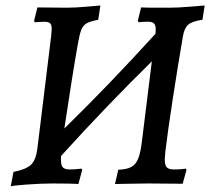

<svg xmlns="http://www.w3.org/2000/svg" viewBox="-20 -667 766 698"><path d="M724 -647 716 -595Q679 -590 664.5 -577.5Q650 -565 645 -535Q627 -431 608 -307Q589 -183 581 -115L579 -87Q579 -66 586.5 -58.5Q594 -51 612 -51Q627 -51 639.5 -52Q652 -53 656 -54L658 -49L644 1L520 0Q485 0 448.5 1Q412 2 398 2L410 -50Q440 -51 456.5 -59.5Q473 -68 482 -89.5Q491 -111 496 -154L532 -444Q367 -282 202 -100Q200 -71 206.5 -61Q213 -51 233 -51Q249 -51 262 -52.5Q275 -54 276 -54L279 -50L265 2Q255 1 228 0.5Q201 0 172 0Q130 0 75.5 4Q21 8 19 11L29 -42Q75 -51 93 -68.5Q111 -86 116 -128L166 -536Q168 -558 168 -562Q168 -577 162 -582.5Q156 -588 141 -588Q130 -588 120 -587Q110 -586 106 -586L104 -592L116 -640L223 -639Q252 -639 292 -642.5Q332 -646 345 -647L337 -595Q309 -590 295.5 -582.5Q282 -575 275.5 -558.5Q269 -542 263 -507Q242 -388 214 -200Q375 -357 545 -544Q546 -550 546 -561Q546 -576 539.5 -582Q533 -588 518 -588Q502 -588 493.5 -587Q485 -586 484 -586L481 -592L493 -640Q493 -639 596 -639Q625 -639 668 -642.5Q711 -646 724 -647Z"/></svg>

Font: Alegreya SC Medium
Style: Italic
Weight: 500
Italic angle: -7°
Designer: Juan Pablo del Peral
Foundry: Huerta Tipografica
Version: Version 2.007; ttfautohint (v1.6)